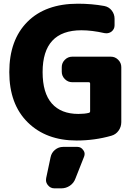

<svg xmlns="http://www.w3.org/2000/svg" viewBox="-20 -785 755 1058"><path d="M280.3 252.9Q257.8 252.9 244.1 235.4Q233.4 222.7 233.4 207Q233.4 202.1 234.4 196.3L258.8 81.1Q263.7 56.6 283.2 40.5Q302.7 24.4 328.1 24.4H406.2Q426.8 24.4 438.5 42Q446.3 51.8 446.3 63.5Q446.3 70.3 443.4 78.1L395.5 199.2Q386.7 223.6 365.2 238.3Q343.8 252.9 317.4 252.9ZM409.2 -764.6Q485.4 -764.6 554.7 -752Q580.1 -747.1 595.7 -727.1Q611.3 -707 611.3 -681.6V-645.5Q611.3 -624 593.8 -610.4Q581.1 -601.6 566.4 -601.6Q561.5 -601.6 555.7 -602.5Q486.3 -618.2 428.7 -618.2Q214.8 -618.2 214.8 -387.7Q214.8 -272.5 265.6 -214.8Q316.4 -157.2 412.1 -157.2Q446.3 -157.2 469.7 -163.1Q476.6 -165 476.6 -171.9V-324.2Q476.6 -332 468.8 -332H377.9Q354.5 -332 337.4 -349.1Q320.3 -366.2 320.3 -389.6V-415Q320.3 -438.5 337.4 -455.6Q354.5 -472.7 377.9 -472.7H590.8Q614.3 -472.7 631.3 -455.6Q648.4 -438.5 648.4 -415V-112.3Q648.4 -85.9 633.3 -64.9Q618.2 -43.9 593.8 -37.1Q502 -10.7 402.3 -10.7Q234.4 -10.7 132.8 -110.8Q31.2 -210.9 31.2 -387.7Q31.2 -564.5 130.9 -664.6Q230.5 -764.6 409.2 -764.6Z"/></svg>

Font: Gen Jyuu Gothic Heavy
Style: Bold
Weight: 900
Designer: [Source Han Sans]
Ryoko NISHIZUKA  (kana & ideographs); Paul D. Hunt (Latin, Greek & Cyrillic); Wenlong ZHANG  (bopomofo
Version: Version 1.002.20150607